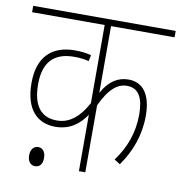

<svg xmlns="http://www.w3.org/2000/svg" viewBox="-74 -691 728 771"><g transform="rotate(10 290.5 -305.5)"><path d="M581 -596V-622H0V-596H296V-277C259 -210 219 -185 173 -185C114 -185 74 -221 74 -316C74 -405 115 -449 198 -449C220 -449 239 -447 258 -442L263 -467C245 -472 223 -475 197 -475C99 -475 47 -419 47 -316C47 -203 102 -159 171 -159C229 -159 268 -188 296 -230V0H322V-273C356 -347 391 -371 427 -371C476 -371 495 -332 495 -265C495 -192 471 -127 429 -71L453 -56C496 -117 522 -186 522 -265C522 -353 487 -397 429 -397C386 -397 350 -375 322 -324V-596ZM88 -28C88 -1 103 11 118 11C136 11 149 0 149 -28C149 -52 137 -67 119 -67C102 -67 88 -54 88 -28Z"/></g></svg>

Font: Noto Sans Devanagari Condensed Thin
Style: Regular
Weight: 100
Width: 3
Designer: Jelle Bosma - Monotype Design Team
Foundry: Monotype Imaging Inc.
Version: Version 2.004